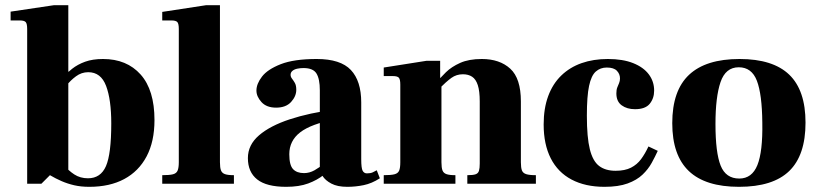

<svg xmlns="http://www.w3.org/2000/svg" viewBox="-20 -710 3161 742"><path d="M325 12Q293 12 267 6Q241 0 218 -10Q195 -20 173 -33V-161Q183 -143 196 -119Q209 -95 226.5 -73Q244 -51 267 -36Q290 -21 320 -21Q369 -21 389.5 -68Q410 -115 410 -233Q410 -325 390 -378Q370 -431 321 -431Q295 -431 273.5 -415Q252 -399 237.5 -380Q223 -361 217 -352V-406Q237 -427 258.5 -444Q280 -461 309 -471.5Q338 -482 378 -482Q470 -482 523.5 -422Q577 -362 577 -246Q577 -163 546.5 -105.5Q516 -48 460 -18Q404 12 325 12ZM85 0V-598Q85 -618 79.5 -624.5Q74 -631 56 -631H21V-665L189 -690H244V-33H173L140 0ZM208 -420V-433H257V-420Z M607 0V-33Q635 -33 648.5 -36.5Q662 -40 666.5 -51Q671 -62 671 -83V-598Q671 -618 665.5 -624.5Q660 -631 642 -631H607V-664L777 -690H830V-83Q830 -62 834 -51.5Q838 -41 849.5 -37Q861 -33 884 -33V0Z M1322 12Q1284 12 1260.5 -0.5Q1237 -13 1226.5 -30Q1216 -47 1216 -60V-361Q1216 -405 1203 -426Q1190 -447 1153 -447Q1140 -447 1128.5 -444.5Q1117 -442 1110 -436Q1103 -430 1103 -421Q1103 -413 1108.5 -406Q1114 -399 1119.5 -389.5Q1125 -380 1125 -363Q1125 -338 1105 -316Q1085 -294 1047 -294Q1010 -294 990.5 -315.5Q971 -337 971 -360Q971 -386 992.5 -414Q1014 -442 1065 -462Q1116 -482 1204 -482Q1296 -482 1336 -439.5Q1376 -397 1376 -314V-95Q1376 -60 1381.5 -50Q1387 -40 1398 -40Q1412 -40 1420.5 -44Q1429 -48 1436 -52L1448 -21Q1417 -1 1385.5 5.5Q1354 12 1322 12ZM1086 12Q1010 12 974 -16.5Q938 -45 938 -99Q938 -150 981 -187Q1024 -224 1100 -249Q1176 -274 1276 -287V-249Q1182 -231 1140 -198.5Q1098 -166 1098 -114Q1098 -72 1112.5 -56.5Q1127 -41 1155 -41Q1176 -41 1195.5 -52Q1215 -63 1231 -77Q1247 -91 1256 -101L1275 -74Q1256 -54 1231 -34Q1206 -14 1171 -1Q1136 12 1086 12Z M1786 0V-33Q1808 -33 1818 -36.5Q1828 -40 1831 -50Q1834 -60 1834 -78V-318Q1834 -358 1826.5 -381Q1819 -404 1804.5 -413.5Q1790 -423 1769 -423Q1744 -423 1724.5 -409Q1705 -395 1674 -364L1668 -392Q1682 -410 1703.5 -431Q1725 -452 1758.5 -467Q1792 -482 1842 -482Q1911 -482 1952 -444.5Q1993 -407 1993 -318V-83Q1993 -62 1997 -51.5Q2001 -41 2013.5 -37Q2026 -33 2051 -33V0ZM1463 0V-33Q1491 -33 1504.5 -36.5Q1518 -40 1522.5 -50.5Q1527 -61 1527 -83V-383Q1527 -403 1521.5 -409.5Q1516 -416 1498 -416H1463V-449L1628 -475H1681V-409H1686V-83Q1686 -62 1690 -51.5Q1694 -41 1705.5 -37Q1717 -33 1740 -33V0Z M2316 12Q2242 12 2189 -16Q2136 -44 2108.5 -98Q2081 -152 2081 -229Q2081 -291 2098.5 -338.5Q2116 -386 2149 -418Q2182 -450 2227.5 -466Q2273 -482 2329 -482Q2387 -482 2427 -466Q2467 -450 2487.5 -422.5Q2508 -395 2508 -360Q2508 -330 2491 -309Q2474 -288 2434 -288Q2403 -288 2382.5 -303Q2362 -318 2362 -349Q2362 -363 2365.5 -372Q2369 -381 2372.5 -389Q2376 -397 2376 -407Q2376 -424 2364 -436.5Q2352 -449 2325 -449Q2300 -449 2282.5 -433.5Q2265 -418 2256.5 -378Q2248 -338 2248 -263Q2248 -179 2259.5 -133Q2271 -87 2295.5 -68.5Q2320 -50 2359 -50Q2395 -50 2418.5 -62Q2442 -74 2457.5 -95Q2473 -116 2486 -144L2522 -127Q2512 -105 2498.5 -80.5Q2485 -56 2463 -35Q2441 -14 2405.5 -1Q2370 12 2316 12Z M2836 12Q2706 12 2642 -49Q2578 -110 2578 -234Q2578 -360 2643 -421Q2708 -482 2838 -482Q2967 -482 3030 -421.5Q3093 -361 3093 -236Q3093 -110 3030 -49Q2967 12 2836 12ZM2837 -20Q2886 -20 2907 -72Q2928 -124 2926 -236Q2925 -346 2905 -398Q2885 -450 2835 -450Q2784 -450 2764.5 -392.5Q2745 -335 2745 -231Q2745 -120 2765 -70Q2785 -20 2837 -20Z"/></svg>

Font: Frank Ruhl Libre Black
Style: Regular
Weight: 900
Designer: Yanek Iontef
Foundry: Fontef
Version: Version 6.004